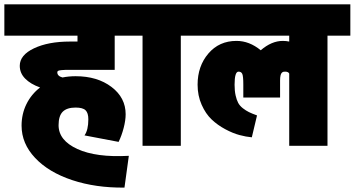

<svg xmlns="http://www.w3.org/2000/svg" viewBox="-63 -665 1629 882"><path d="M-43 -645H573.2V-501H463.9V-344.2H257.8Q233.4 -344.2 220.7 -343Q208 -341.8 204.1 -339.6Q200.2 -337.4 200.2 -333Q200.2 -315.4 224.1 -309.1Q252.9 -314.9 284.2 -314.9Q384.3 -314.9 449.2 -265.6Q514.2 -216.3 514.2 -140.1Q514.2 -112.3 505.1 -77.4Q496.1 -42.5 481.9 -13.2L325.2 -43Q342.8 -67.4 342.8 -117.2Q342.8 -146 330.1 -158.4Q317.4 -170.9 284.2 -170.9Q244.6 -170.9 225.3 -151.9Q206.1 -132.8 206.1 -89.8Q206.1 -20 292.5 19.5Q378.9 59.1 528.8 50.8L508.8 196.8Q376.5 198.2 268.6 162.4Q160.6 126.5 98.4 60.5Q36.1 -5.4 36.1 -87.9Q36.1 -141.1 58.3 -186.5Q80.6 -231.9 121.1 -263.2Q77.1 -278.8 52.5 -304Q27.8 -329.1 27.8 -362.8Q27.8 -412.1 93.3 -443.1Q158.7 -474.1 257.8 -474.1H293V-501H-43Z M591.8 4.9V-501H486.8V-645H872.6V-501H767.6V4.9Z M787.6 -645H1546.4V-501H1441.4V4.9H1265.6V-327.1Q1261.2 -335.9 1246.6 -335.9Q1241.2 -335.9 1238 -335Q1234.9 -334 1231.2 -330.3Q1227.5 -326.7 1225.6 -317.9Q1223.6 -309.1 1223.6 -294.9V-216.8H1054.7V-276.9Q1054.7 -314.9 1050 -325.4Q1045.4 -335.9 1032.7 -335.9Q1014.6 -335.9 1014.6 -275.9Q1014.6 -247.6 1019.3 -226.8Q1023.9 -206.1 1031.2 -192.4Q1038.6 -178.7 1052.7 -167.7Q1066.9 -156.7 1080.8 -149.9Q1094.7 -143.1 1117.7 -134.8L1093.8 -34.2Q1066.9 -36.6 1036.9 -44.7Q1006.8 -52.7 971.7 -71.5Q936.5 -90.3 909.2 -116.2Q881.8 -142.1 863.3 -183.8Q844.7 -225.6 844.7 -275.9Q844.7 -361.3 894.3 -419.2Q943.8 -477.1 1023.4 -477.1Q1082.5 -477.1 1134.8 -434.1Q1184.6 -477.1 1236.3 -477.1Q1251 -477.1 1265.6 -474.1V-501H787.6Z"/></svg>

Font: LT Superior Black
Style: Regular
Weight: 900
Designer: Daniel Lyons
Foundry: LyonsType
Version: Version 2.005